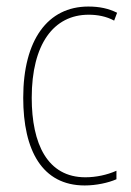

<svg xmlns="http://www.w3.org/2000/svg" viewBox="-20 -557 401 587"><path d="M239 10C274 10 311 2 336 -9V-35C307 -22 273 -15 241 -15C125 -15 77 -117 77 -258C77 -422 144 -512 251 -512C278 -512 305 -507 329 -494L338 -518C312 -531 284 -537 250 -537C126 -537 51 -435 51 -258C51 -97 109 10 239 10Z"/></svg>

Font: Noto Sans Kannada Condensed Thin
Style: Regular
Weight: 100
Width: 3
Designer: Jelle Bosma - Monotype Design Team
Foundry: Monotype Imaging Inc.
Version: Version 2.005